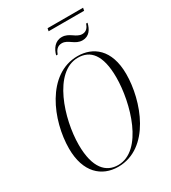

<svg xmlns="http://www.w3.org/2000/svg" viewBox="-232 -1087 1079 1213"><g transform="rotate(-30 308.0 -480.0)"><path d="M311 -951H570L574 -971H315ZM276 -795H287C296 -820 311 -844 345 -844C391 -844 414 -794 469 -794C518 -794 541 -832 551 -875H541C532 -850 518 -829 487 -829C442 -829 419 -878 364 -878C314 -878 287 -837 276 -795ZM265 11C497 11 601 -279 601 -472C601 -653 502 -724 390 -724C166 -724 52 -448 52 -244C52 -71 145 11 265 11ZM270 1C183 1 117 -64 117 -234C117 -421 209 -714 387 -714C476 -714 536 -652 536 -485C536 -300 451 1 270 1Z"/></g></svg>

Font: Noto Serif Display Condensed Light
Style: Italic
Weight: 300
Width: 3
Italic angle: -12°
Designer: Monotype Design Team
Foundry: Monotype Imaging Inc.
Version: Version 2.009